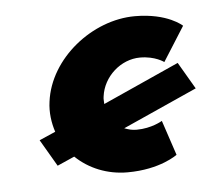

<svg xmlns="http://www.w3.org/2000/svg" viewBox="-34 -334 428 378"><g transform="rotate(-5 179.5 -144.5)"><path d="M248 -215C278 -215 295 -202 295 -202L338 -270C338 -270 310 -297 245 -297C161 -297 74 -229 63 -144C60 -123 63 -102 69 -84L37 -70L68 -17L102 -32C128 -7 164 8 204 8C269 8 303 -18 303 -18L280 -87C280 -87 259 -74 229 -74C220 -74 213 -76 205 -79L352 -145L321 -198L170 -130C170 -135 169 -140 170 -145C175 -184 210 -215 248 -215Z"/></g></svg>

Font: Hussar Tani
Style: Kurs
Weight: 700
Foundry: Cannot Into Space Fonts
Version: Version 0.92